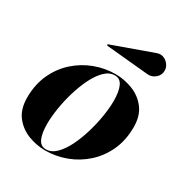

<svg xmlns="http://www.w3.org/2000/svg" viewBox="-157 -778 867 909"><g transform="rotate(30 276.5 -323.5)"><path d="M451.4 -545.4 221.4 -567.1 219 -573.5 441.4 -653.3Q460.9 -660.6 478 -653.8Q495.1 -647 505.7 -632.2Q516.4 -617.4 516.4 -600.3Q516.4 -575 496.6 -558.6Q476.8 -542.2 451.4 -545.4ZM214.8 9.8Q167 9.8 121.2 -7.9Q75.4 -25.6 45.8 -64.1Q16.1 -102.5 16.1 -165Q16.1 -236.3 41.9 -292.7Q67.6 -349.1 111.6 -388.8Q155.5 -428.5 210.4 -449.3Q265.4 -470.2 324 -470.2Q372.1 -470.2 417.8 -452.4Q463.6 -434.6 493.4 -396Q523.2 -357.4 523.2 -294.9Q523.2 -223.6 497.3 -167.2Q471.4 -110.8 427.5 -71.3Q383.5 -31.7 328.5 -11Q273.4 9.8 214.8 9.8ZM214.8 3.4Q244.6 3.4 269.9 -21.5Q295.2 -46.4 315.3 -86.9Q335.4 -127.4 349.7 -175.4Q364 -223.4 371.6 -270.6Q379.2 -317.9 379.2 -355Q379.2 -406 366.2 -434.7Q353.3 -463.4 324 -463.4Q294.4 -463.4 269 -438.5Q243.7 -413.6 223.6 -373Q203.6 -332.5 189.3 -284.5Q175 -236.6 167.6 -189.3Q160.2 -142.1 160.2 -105Q160.2 -54.2 172.9 -25.4Q185.5 3.4 214.8 3.4Z"/></g></svg>

Font: Bodoni* 36
Style: Bold Italic
Weight: 700
Italic angle: -13°
Version: Version 2.000; ttfautohint (v1.8.1)